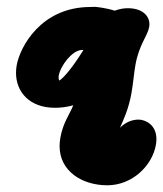

<svg xmlns="http://www.w3.org/2000/svg" viewBox="-20 -319 486 572"><path d="M143.3 2.1C160.2 2.1 176.2 0.5 198.3 -5.3C186.7 23.3 167.6 46.7 159.7 92C158.2 100.4 157.5 108.4 157.5 116.1C157.5 191.3 224.9 233 299.8 233C373.7 233 433.5 174.9 444.4 112.7C445.5 106.5 446 100.7 446 95.4C446 52.2 412.8 37.3 392.6 37.3C374.6 37.3 354.4 44.5 337.4 61.6C347.6 38.4 363.3 5.7 371.7 -41.8C376.9 -71.3 378.9 -99.7 383.4 -125.2C394.1 -186.2 419.8 -212.2 424.4 -238.3C424.9 -241.2 425.2 -243.9 425.2 -246.7C425.2 -272.8 402.8 -294.5 361.3 -294.5C350.2 -294.5 338.5 -293.2 321.5 -287.2C298.1 -295 269.4 -298.1 264.4 -298.5L262.9 -298.6H261.5C258 -298.6 251.3 -298.2 249.6 -298.2C101.5 -298.2 39.2 -178.2 29.7 -124.4C28.4 -116.8 27.7 -109.3 27.7 -102C27.7 -44.3 68.9 2.1 143.3 2.1ZM221.5 -170H228.5C195.7 -117 169.8 -87.2 156.8 -78.9C155.9 -80.6 154.5 -83.8 154.5 -88.5C154.5 -89.9 154.6 -91.5 154.9 -93.2C160.4 -123.9 194.2 -167.2 221.5 -170Z"/></svg>

Font: TudorRose
Style: BoldOblique
Weight: 500
Version: Version 001.000